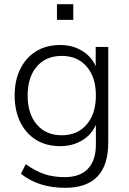

<svg xmlns="http://www.w3.org/2000/svg" viewBox="-20 -709 618 917"><path d="M291 188Q164 188 80 121L103 75Q149 108 192 122.5Q235 137 289 137Q362 137 400 97Q438 57 438 -19V-113Q417 -65 371.5 -38Q326 -11 268 -11Q200 -11 151.5 -41.5Q103 -72 76.5 -126.5Q50 -181 50 -253Q50 -325 76.5 -379Q103 -433 151.5 -463.5Q200 -494 268 -494Q326 -494 371 -467Q416 -440 437 -393V-485H497V-28Q497 188 291 188ZM275 -63Q350 -63 394 -114.5Q438 -166 438 -253Q438 -340 394 -391Q350 -442 275 -442Q199 -442 155.5 -391Q112 -340 112 -253Q112 -166 155.5 -114.5Q199 -63 275 -63ZM252 -614V-689H330V-614Z"/></svg>

Font: Nunito Sans Light
Style: Regular
Weight: 300
Designer: Vernon Adams
Foundry: Vernon Adams
Version: Version 3.101; ttfautohint (v1.8.4.7-5d5b);gftools[0.9.27]